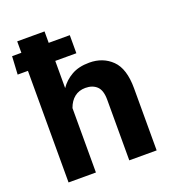

<svg xmlns="http://www.w3.org/2000/svg" viewBox="-136 -852 861 956"><g transform="rotate(-20 294.5 -374.0)"><path d="M63.5 0V-747.6H208.3V-447.3Q231.2 -481.4 269.4 -503.4Q307.6 -525.4 363.8 -525.4Q436 -525.4 483.2 -479.2Q530.3 -433.1 530.3 -329.3V0H385.3V-321Q385.3 -371.3 362.8 -392.6Q340.3 -413.8 302.5 -413.8Q268.6 -413.8 244.8 -395Q220.9 -376.2 208.5 -341.3V0ZM154.1 -591.3H9L14.4 -687H173.6H320.1V-591.3Z"/></g></svg>

Font: RobotoFlex
Style: Regular
Weight: 400
Designer: Berlow after Robertson
Foundry: Google
Version: Version 2.136